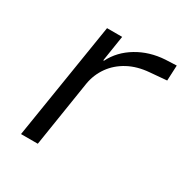

<svg xmlns="http://www.w3.org/2000/svg" viewBox="-124 -603 676 704"><g transform="rotate(30 213.5 -251.5)"><path d="M58 0 137 -494H201L184 -385H187Q212 -435 263.5 -466Q315 -497 380 -501L427 -503L424 -438L354 -432Q303 -428 265 -407.5Q227 -387 203.5 -354Q180 -321 173 -280L129 0Z"/></g></svg>

Font: Nunito Sans 7pt Light
Style: Italic
Weight: 300
Italic angle: -9°
Designer: Vernon Adams
Foundry: Vernon Adams
Version: Version 3.101;gftools[0.9.27]